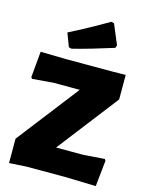

<svg xmlns="http://www.w3.org/2000/svg" viewBox="-134 -1001 839 1089"><g transform="rotate(15 285.0 -456.0)"><path d="M381 -918 398 -914 447 -797 441 -781Q309 -739 203 -712L186 -716L156 -795Q274 -855 381 -918ZM538 -648V-504L263 -148H424L547 -157L553 -148L537 5L359 0H129L28 6V-137L308 -499H151L31 -489L24 -497L38 -650L188 -647H462Z"/></g></svg>

Font: Alegreya Sans Black
Style: Regular
Weight: 900
Designer: Juan Pablo del Peral
Foundry: Huerta Tipografica
Version: Version 2.007